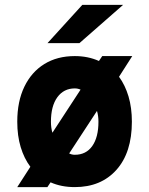

<svg xmlns="http://www.w3.org/2000/svg" viewBox="-20 -752 609 784"><path d="M50.5 12 104 -71Q78.5 -105 64.5 -151.2Q50.5 -197.5 50.5 -255Q50.5 -338 79.5 -398Q108.5 -458 161 -490.5Q213.5 -523 285.5 -523Q339.5 -523 384 -503L397.5 -523H520L466 -438.5Q491 -404.5 504.8 -358.2Q518.5 -312 518.5 -255Q518.5 -129 455.5 -58.5Q392.5 12 285.5 12Q230 12 186.5 -7.5L173.5 12ZM194 -210 309 -386Q297.5 -391 285.5 -391Q240.5 -391 214.2 -355Q188 -319 188 -255Q188 -230.5 194 -210ZM285.5 -120Q331.5 -120 356.8 -155.8Q382 -191.5 382 -255Q382 -279 376 -299L262.5 -125.5Q273 -120 285.5 -120ZM174 -576 316 -732H482.5L304.5 -576Z"/></svg>

Font: Overpass ExtraBold
Style: Regular
Weight: 800
Designer: Delve Withrington, Dave Bailey, Thomas Jockin
Foundry: Delve Fonts LLC
Version: Version 4.000; ttfautohint (v1.8.3)